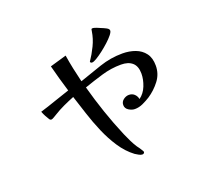

<svg xmlns="http://www.w3.org/2000/svg" viewBox="-137 -943 1274 1171"><g transform="rotate(-20 500.0 -357.0)"><path d="M858 -425Q858 -371 825.5 -328.5Q793 -286 749 -257Q727 -243 701 -231Q675 -219 648 -219Q629 -219 609 -231.5Q589 -244 589 -266Q589 -287 606 -300Q623 -313 642 -313Q663 -313 677 -300Q691 -287 695 -267Q727 -290 743 -330.5Q759 -371 759 -409Q759 -457 733 -480Q707 -503 660 -503Q596 -503 534 -484.5Q472 -466 412 -445Q436 -357 465.5 -270.5Q495 -184 531 -99Q542 -74 554 -49Q566 -24 581 -1Q584 2 591 12.5Q598 23 604 32.5Q610 42 610 45Q610 51 605.5 54Q601 57 596 57Q586 57 573 49.5Q560 42 552 37Q504 1 468 -53.5Q432 -108 405 -171Q378 -234 357.5 -298Q337 -362 319 -417Q284 -403 249.5 -387Q215 -371 183 -351Q178 -348 165.5 -340.5Q153 -333 147 -333Q141 -333 136 -339Q127 -353 119 -368Q111 -383 105 -399Q155 -414 204.5 -431.5Q254 -449 304 -465Q291 -508 278.5 -551.5Q266 -595 255 -639L362 -670Q369 -625 378.5 -580Q388 -535 399 -490Q470 -515 542.5 -539.5Q615 -564 691 -564Q736 -564 774 -550Q812 -536 835 -505.5Q858 -475 858 -425ZM670 -721Q670 -711 656 -693.5Q642 -676 620 -656Q598 -636 574 -617.5Q550 -599 530 -587Q510 -575 500 -575Q490 -575 488 -584Q514 -622 535 -665.5Q556 -709 563 -755Q564 -762 565 -766.5Q566 -771 575 -771Q581 -771 600.5 -763.5Q620 -756 639.5 -747Q659 -738 663 -734Q670 -728 670 -721Z"/></g></svg>

Font: Kaisei Decol Medium
Style: Regular
Weight: 500
Designer: Font-Kai, 金井和夫
Foundry: KAZUO KANAI
Version: Version 5.003